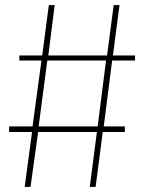

<svg xmlns="http://www.w3.org/2000/svg" viewBox="-20 -735 567 755"><path d="M511 -497V-517H424L450 -715H427L401 -517H170L195 -715H172L146 -517H56V-497H143L108 -238H16V-216H106L77 0H100L130 -216H361L333 0H356L384 -216H471V-238H388L421 -497ZM364 -238H132L166 -497H397Z"/></svg>

Font: Glow Sans SC Normal Thin
Style: Regular
Weight: 100
Designer: Ryoko NISHIZUKA (kana, bopomofo & ideographs); Paul D. Hunt (Latin, Greek & Cyrillic); Sandoll Communications, Soo-young
Version: Version 0.93